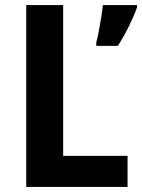

<svg xmlns="http://www.w3.org/2000/svg" viewBox="-20 -734 558 754"><path d="M83 0V-714H228V-122H481V0ZM518 -704Q505 -669 485.5 -629.5Q466 -590 443 -554H358V-567Q363 -585 368 -611.5Q373 -638 377.5 -666Q382 -694 384 -714H518Z"/></svg>

Font: Noto Sans Gurmukhi UI SemiCondensed
Style: Bold
Weight: 700
Width: 4
Designer: Jelle Bosma - Monotype Design Team
Foundry: Monotype Imaging Inc.
Version: Version 2.004; ttfautohint (v1.8.4.7-5d5b)